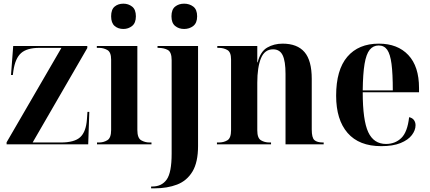

<svg xmlns="http://www.w3.org/2000/svg" viewBox="-20 -787 2344 1047"><path d="M16 0V-11L315 -526H195Q127 -526 95 -497.5Q63 -469 53 -401L50 -378H40L52 -536H456V-525L158 -10H312Q386 -10 417.5 -39Q449 -68 454 -136L457 -177H467L461 0Z M653 -629Q624 -629 605 -645.5Q586 -662 586 -698Q586 -735 605 -751Q624 -767 653 -767Q680 -767 700.5 -751Q721 -735 721 -698Q721 -662 700.5 -645.5Q680 -629 653 -629ZM509 0V-10H520Q545 -10 565.5 -22.5Q586 -35 586 -78V-462Q586 -503 565 -514.5Q544 -526 521 -526H508V-536H729V-78Q729 -34 750 -22Q771 -10 795 -10H806V0Z M984 -629Q955 -629 935 -645.5Q915 -662 915 -698Q915 -735 935 -751Q955 -767 984 -767Q1013 -767 1034 -751Q1055 -735 1055 -698Q1055 -662 1034 -645.5Q1013 -629 984 -629ZM804 240V230H811Q862 230 889 192Q916 154 916 51V-459Q916 -503 895 -514.5Q874 -526 843 -526H839V-536H1060V9Q1060 98 1029.5 148.5Q999 199 945.5 219.5Q892 240 823 240Z M1163 0V-10H1173Q1200 -10 1220 -22Q1240 -34 1240 -77V-463Q1240 -503 1219.5 -514.5Q1199 -526 1174 -526H1165V-536H1383V-447H1385Q1400 -506 1437 -527.5Q1474 -549 1521 -549Q1601 -549 1640.5 -503Q1680 -457 1680 -357V-81Q1680 -36 1694.5 -23Q1709 -10 1742 -10H1745V0H1537V-384Q1537 -453 1521.5 -485.5Q1506 -518 1469 -518Q1423 -518 1403 -469Q1383 -420 1383 -336V-76Q1383 -34 1403 -22Q1423 -10 1449 -10H1458V0Z M2059 10Q1938 10 1875.5 -62Q1813 -134 1813 -265Q1813 -406 1874 -477.5Q1935 -549 2046 -549Q2148 -549 2206.5 -487Q2265 -425 2265 -307V-284H1958Q1958 -131 1988 -66.5Q2018 -2 2085 -2Q2135 -2 2168.5 -34.5Q2202 -67 2211 -148Q2229 -144 2237.5 -132Q2246 -120 2246 -104Q2246 -77 2226 -50.5Q2206 -24 2164.5 -7Q2123 10 2059 10ZM2122 -294Q2122 -385 2115 -438.5Q2108 -492 2091.5 -515.5Q2075 -539 2045 -539Q2015 -539 1996 -515.5Q1977 -492 1968 -438.5Q1959 -385 1958 -294Z"/></svg>

Font: Noto Serif Display SemiCondensed
Style: Bold
Weight: 700
Width: 4
Designer: Monotype Design Team
Foundry: Monotype Imaging Inc.
Version: Version 2.009